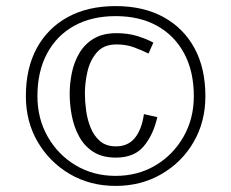

<svg xmlns="http://www.w3.org/2000/svg" viewBox="-20 -876 760 631"><path d="M360 -265Q276 -265 209.5 -304Q143 -343 104 -409.5Q65 -476 65 -560Q65 -652 101 -718Q137 -784 203 -820Q269 -856 360 -856Q451 -856 517 -820Q583 -784 619 -718Q655 -652 655 -560Q655 -476 616.5 -409.5Q578 -343 511 -304Q444 -265 360 -265ZM360 -298Q433 -298 491 -332.5Q549 -367 583 -426.5Q617 -486 617 -560Q617 -641 585.5 -700Q554 -759 496.5 -791Q439 -823 360 -823Q281 -823 223.5 -791Q166 -759 134.5 -700Q103 -641 103 -560Q103 -486 137 -426.5Q171 -367 229 -332.5Q287 -298 360 -298ZM361 -358Q316 -358 286.5 -377Q257 -396 240 -427.5Q223 -459 216 -495.5Q209 -532 209 -568Q209 -601 216 -636Q223 -671 240.5 -701Q258 -731 288 -749Q318 -767 363 -767Q402 -767 433 -757Q464 -747 484 -736L468 -700Q448 -710 421.5 -720Q395 -730 363 -730Q321 -730 298.5 -704Q276 -678 267.5 -641Q259 -604 259 -569Q259 -543 263 -513Q267 -483 278 -456Q289 -429 309 -412Q329 -395 361 -395Q401 -395 423.5 -423Q446 -451 453 -501L497 -491Q484 -433 452.5 -395.5Q421 -358 361 -358Z"/></svg>

Font: Fauna One
Style: Regular
Weight: 400
Designer: Eduardo Rodriguez Tunni
Foundry: Eduardo Rodriguez Tunni
Version: Version 2.001; ttfautohint (v1.8.4.7-5d5b);gftools[0.9.23]